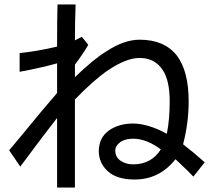

<svg xmlns="http://www.w3.org/2000/svg" viewBox="-20 -718 960 861"><path d="M847 74Q827 52 786 14L767 -4Q695 87 584 87Q504 87 463.5 50Q423 13 423 -41Q424 -101 468 -132.5Q512 -164 577 -164Q610 -164 649.5 -152Q689 -140 728 -118Q741 -180 741 -264Q741 -358 709 -405Q674 -458 606 -458Q547 -458 466 -404Q401 -360 316 -272V123H236V-189Q183 -122 71 29L21 -44L97 -135Q164 -218 236 -301V-434Q161 -413 68 -396V-480Q142 -487 236 -509Q236 -645 238 -698H319Q316 -617 316 -537L347 -553L376 -517Q354 -479 316 -428V-372Q401 -454 456 -487Q536 -540 606 -540Q717 -540 773 -469Q826 -399 826 -264Q826 -166 801 -71Q854 -30 898 10ZM577 -96Q540 -96 518.5 -80Q497 -64 497 -43Q497 -13 521 3Q545 19 577 19Q659 19 701 -48Q637 -96 577 -96Z"/></svg>

Font: LINE Seed Sans KR Regular
Style: Regular
Weight: 400
Designer: LINE VX Design & Sandoll Inc & Dalton Maag Ltd
Foundry: Sandoll Inc.
Version: Version 1.000